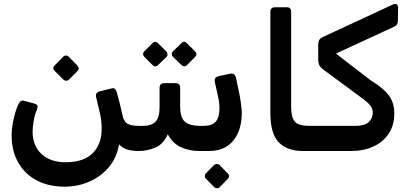

<svg xmlns="http://www.w3.org/2000/svg" viewBox="-20 -788 2130 1007"><path d="M319 191Q233 191 170.5 157Q108 123 74.5 62.5Q41 2 41 -78Q41 -114 50 -156.5Q59 -199 71 -229Q79 -249 87 -256Q95 -263 108 -259L156 -246Q174 -241 176.5 -234Q179 -227 174 -214Q162 -186 156.5 -153.5Q151 -121 151 -97Q151 -24 197.5 19.5Q244 63 324 63Q422 63 469.5 12Q517 -39 513 -126Q512 -159 504 -194.5Q496 -230 485 -275Q477 -302 503 -309L564 -324Q577 -328 583.5 -321.5Q590 -315 593 -302Q601 -273 607.5 -248Q614 -223 621 -190Q628 -153 646.5 -140.5Q665 -128 706 -128H721Q736 -128 736 -113V-26Q736 4 705 4Q678 4 651.5 -2.5Q625 -9 604 -31Q593 38 552 87.5Q511 137 450 164Q389 191 319 191ZM341 -370Q335 -364 326.5 -364.5Q318 -365 312 -371L267 -416Q252 -431 267 -445L312 -491Q318 -497 326 -497Q334 -497 340 -491L385 -445Q400 -429 386 -415Z M706 4Q691 4 691 -12V-98Q691 -128 721 -128H731Q774 -128 795.5 -149.5Q817 -171 817 -229V-326Q817 -352 841 -352H901Q925 -352 925 -326V-229Q925 -170 950.5 -149Q976 -128 1027 -128H1041Q1056 -128 1056 -113V-26Q1056 4 1026 4Q975 4 931 -15Q887 -34 860 -84Q837 -32 795 -14Q753 4 706 4ZM808 -446Q803 -440 794.5 -440Q786 -440 780 -447L737 -490Q731 -496 730.5 -504Q730 -512 737 -519L780 -562Q786 -569 794 -568.5Q802 -568 808 -562L852 -519Q858 -512 858.5 -503.5Q859 -495 853 -489ZM960 -446Q954 -439 946 -440Q938 -441 932 -447L887 -490Q881 -496 881 -504.5Q881 -513 887 -519L932 -562Q945 -576 959 -562L1003 -519Q1017 -504 1003 -489Z M1028 4Q1019 4 1015 -1.5Q1011 -7 1011 -14V-104Q1011 -118 1019 -123Q1027 -128 1041 -128H1050Q1093 -128 1112 -150.5Q1131 -173 1131 -220Q1131 -249 1124 -280L1107 -357Q1104 -372 1110 -379Q1116 -386 1128 -389L1185 -401Q1212 -407 1218 -379L1238 -283Q1242 -261 1245 -236Q1248 -211 1248 -195Q1248 -106 1204 -51Q1160 4 1074 4ZM1132 194Q1126 200 1117.5 199.5Q1109 199 1103 193L1060 149Q1054 144 1054 135.5Q1054 127 1060 121L1103 77Q1109 72 1117 72Q1125 72 1131 77L1174 121Q1181 127 1181 135.5Q1181 144 1175 150Z M1605 4H1569Q1487 4 1442.5 -41Q1398 -86 1398 -196V-726Q1398 -750 1424 -750H1485Q1496 -750 1501.5 -743.5Q1507 -737 1507 -727V-232Q1507 -188 1516.5 -166Q1526 -144 1547 -136Q1568 -128 1600 -128H1620Q1635 -128 1635 -113V-26Q1635 4 1605 4Z M1605 4Q1590 4 1590 -11V-98Q1590 -128 1620 -128H1847Q1892 -128 1913.5 -147.5Q1935 -167 1935 -198Q1935 -218 1922 -234.5Q1909 -251 1886 -268L1676 -423Q1662 -433 1655.5 -444.5Q1649 -456 1649 -476V-550Q1649 -570 1655 -579.5Q1661 -589 1676 -595L2042 -765Q2054 -770 2061 -765Q2068 -760 2068 -746L2067 -682Q2067 -670 2062.5 -661Q2058 -652 2045 -647L1742 -507L1925 -366Q1987 -329 2017.5 -290Q2048 -251 2048 -194Q2048 -130 2018 -86Q1988 -42 1937 -19Q1886 4 1823 4Z"/></svg>

Font: Rubik Medium
Style: Regular
Weight: 500
Designer: Hubert and Fischer
Foundry: Hubert and Fischer
Version: Version 2.300; ttfautohint (v1.8.4.7-5d5b);gftools[0.9.30]